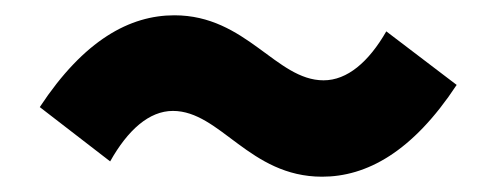

<svg xmlns="http://www.w3.org/2000/svg" viewBox="-20 -503 649 251"><path d="M401 -272C459 -272 519 -304 577 -392L485 -462C462 -422 434 -398 403 -398C341 -398 302 -483 208 -483C150 -483 90 -451 32 -363L124 -292C147 -333 175 -358 206 -358C268 -358 306 -272 401 -272Z"/></svg>

Font: Noto Sans CJK Black
Style: Bold
Weight: 900
Designer: Ryoko NISHIZUKA (kana & ideographs); Paul D. Hunt (Latin, Greek & Cyrillic); Wenlong ZHANG (bopomofo); Sandoll Communica
Foundry: Adobe Systems Incorporated
Version: Version 1.000;PS 1;hotconv 1.0.78;makeotf.lib2.5.61930